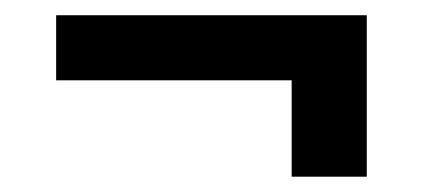

<svg xmlns="http://www.w3.org/2000/svg" viewBox="-20 -414 569 252"><path d="M362.8 -182.1V-308.6H53.7V-394H461.4V-182.1Z"/></svg>

Font: Roboto Slab LO Black
Style: Regular
Weight: 900
Designer: Google
Version: Version 2.000